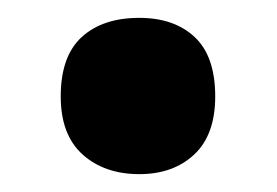

<svg xmlns="http://www.w3.org/2000/svg" viewBox="-20 -183 310 215"><path d="M48 -75Q48 -120 71.5 -141.5Q95 -163 136 -163Q175 -163 198 -141.5Q221 -120 221 -75Q221 -32 197.5 -10Q174 12 136 12Q97 12 72.5 -10Q48 -32 48 -75Z"/></svg>

Font: Noto Sans Lao UI Cond ExtBd
Style: Regular
Weight: 800
Width: 3
Designer: Monotype Design Team
Foundry: Monotype Imaging Inc.
Version: Version 2.000; ttfautohint (v1.8.4.7-5d5b)